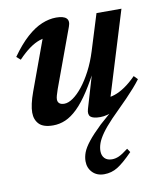

<svg xmlns="http://www.w3.org/2000/svg" viewBox="-81 -515 700 841"><g transform="rotate(-10 269.0 -95.0)"><path d="M532 -123Q519 -105.5 502.8 -87.2Q486.5 -69 466.5 -48L391.5 27.5Q361.5 59 345 82.5Q328.5 106 322 124.2Q315.5 142.5 315.5 159Q315.5 179 327 191Q338.5 203 360 203Q375.5 203 391 196Q406.5 189 432.5 169L443.5 185.5Q402.5 227.5 375 244.5Q347.5 261.5 315 261.5Q282.5 261.5 263 241.5Q243.5 221.5 243.5 191.5Q243.5 172.5 251 152.5Q258.5 132.5 279 106.5Q299.5 80.5 337.5 44L400.5 -11.5L407 -6Q389 3.5 372.5 7.8Q356 12 341 12Q309.5 12 298.2 1.8Q287 -8.5 293.5 -31.5L349.5 -221.5L357.5 -216Q325 -151.5 296.2 -107.5Q267.5 -63.5 240.5 -37.2Q213.5 -11 187 0.5Q160.5 12 132 12Q88 12 69.2 -7.8Q50.5 -27.5 50.5 -59Q50.5 -76 55.5 -98.5Q60.5 -121 70.5 -148.5L163.5 -402.5L184.5 -372.5Q162 -374 139 -366.2Q116 -358.5 92 -341.2Q68 -324 41.5 -296L24 -311.5Q60.5 -363 94.8 -393.5Q129 -424 161.8 -437.5Q194.5 -451 225.5 -451Q258.5 -451 271 -438.8Q283.5 -426.5 274 -401.5L178.5 -141.5Q173 -125 170 -114.8Q167 -104.5 167 -97Q167 -85.5 174.5 -79.2Q182 -73 196.5 -73Q214 -73 235 -87.5Q256 -102 277.8 -129.2Q299.5 -156.5 319.2 -194.2Q339 -232 353.5 -278.5L403.5 -439.5H514.5L391.5 -39L378 -66Q397.5 -65.5 419.2 -72.8Q441 -80 465.5 -96.5Q490 -113 516 -139.5Z"/></g></svg>

Font: Newsreader 24pt SemiBold
Style: Italic
Weight: 600
Italic angle: -17°
Designer: Hugues Gentile
Foundry: Production Type
Version: Version 1.003